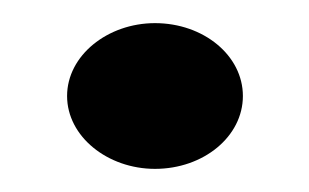

<svg xmlns="http://www.w3.org/2000/svg" viewBox="-20 -139 267 166"><path d="M114 7C156 7 190 -21 190 -56C190 -91 156 -119 114 -119C73 -119 38 -91 38 -56C38 -21 73 7 114 7Z"/></svg>

Font: Coconat Demi
Style: Regular
Weight: 400
Designer: Sara Lavazza
Foundry: Collletttivo
Version: Version 1.000;Glyphs 3.2 (3217)